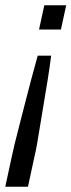

<svg xmlns="http://www.w3.org/2000/svg" viewBox="-51 -530 271 728"><path d="M-31 178 -7 67Q-3 47 4.5 16Q12 -15 22 -53Q32 -91 43 -135Q54 -179 66.5 -225.5Q79 -272 92 -319H143Q137 -272 129.5 -225.5Q122 -179 114.5 -135Q107 -91 101 -53Q95 -15 89.5 16Q84 47 79 67L55 178ZM97 -418 117 -510H200L180 -418Z"/></svg>

Font: Saira Condensed
Style: Italic
Weight: 400
Width: 3
Italic angle: -12°
Designer: Hector Gatti with collaboration of the Omnibus-Type team
Foundry: Omnibus-Type
Version: Version 1.100